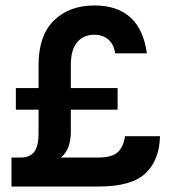

<svg xmlns="http://www.w3.org/2000/svg" viewBox="-20 -682 642 702"><path d="M22 0V-106H54Q90.5 -106 105.8 -127.5Q121 -149 121 -193V-281H38V-360H121V-444Q121 -552 177 -607Q233 -662 325 -662Q493 -662 517 -487H401Q396.5 -520 376 -537.5Q355.5 -555 325 -555Q286 -555 262.5 -528Q239 -501 239 -444V-360H410V-281H239V-201Q239 -169.5 230.5 -145.8Q222 -122 202.5 -106H339Q388.5 -106 410 -125.2Q431.5 -144.5 437 -184H565Q563 -97 512.2 -48.5Q461.5 0 340 0Z"/></svg>

Font: Karla
Style: Bold
Weight: 700
Designer: Jonathan Pinhorn
Version: Version 2.004; ttfautohint (v1.8.4.7-5d5b);gftools[0.9.33]